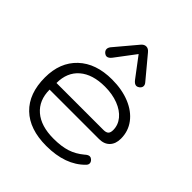

<svg xmlns="http://www.w3.org/2000/svg" viewBox="-208 -897 1046 1046"><g transform="rotate(45 315.0 -374.5)"><path d="M47 -249Q47 -365 118.5 -432.5Q190 -500 314 -500Q391 -500 450.5 -475.5Q510 -451 543 -407Q576 -363 576 -306Q576 -266 554 -243Q532 -220 493 -220H112Q112 -138 165.5 -92Q219 -46 316 -46Q376 -46 418 -59.5Q460 -73 497 -104Q512 -118 524 -118Q532 -118 539 -112Q551 -102 551 -90Q551 -80 542 -71Q463 10 316 10Q187 10 117 -57.5Q47 -125 47 -249ZM475 -272Q495 -272 504 -280.5Q513 -289 513 -309Q513 -348 487.5 -379Q462 -410 416.5 -427.5Q371 -445 314 -445Q219 -445 166 -399.5Q113 -354 113 -272ZM175 -596Q175 -606 183 -617L289 -743Q302 -759 318 -759Q334 -759 347 -743L452 -617Q461 -607 461 -596Q461 -584 448 -574Q439 -568 432 -568Q418 -568 404 -586L318 -700L232 -586Q218 -567 203 -567Q196 -567 188 -573Q175 -583 175 -596Z"/></g></svg>

Font: Kodchasan Light
Style: Regular
Weight: 300
Version: Version 1.000; ttfautohint (v1.6)